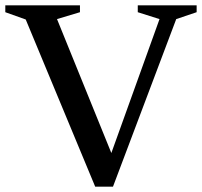

<svg xmlns="http://www.w3.org/2000/svg" viewBox="-29 -696 762 724"><path d="M68 -622.5 -9 -650V-676H272.5V-650L186 -624L406.5 -80.5H377L572.5 -624L490.5 -650V-676H712.5V-650L635.5 -624L397 8H330Z"/></svg>

Font: Newsreader 16pt Medium
Style: Regular
Weight: 500
Designer: Hugues Gentile
Foundry: Production Type
Version: Version 1.003